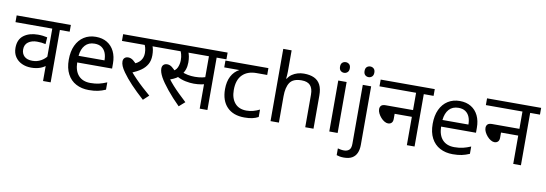

<svg xmlns="http://www.w3.org/2000/svg" viewBox="-68 -1255 5653 1989"><g transform="rotate(10 2758.5 -260.0)"><path d="M570 -551H467V0H387V-198L414 -182Q384 -149 340 -132Q296 -115 241 -115Q186 -115 142 -135.5Q98 -156 72 -195Q46 -234 46 -289Q46 -378 104 -421Q162 -464 253 -464Q281 -464 305.5 -461Q330 -458 351 -453L346 -381Q325 -386 303.5 -388.5Q282 -391 256 -391Q200 -391 163.5 -364.5Q127 -338 127 -287Q127 -242 156 -214.5Q185 -187 241 -187Q290 -187 330.5 -209.5Q371 -232 397 -269L387 -220V-551H0V-622H570Z M848 -546Q917 -546 966.5 -516Q1016 -486 1042.5 -431.5Q1069 -377 1069 -304V-251H702Q704 -160 748.5 -112.5Q793 -65 873 -65Q924 -65 963.5 -74.5Q1003 -84 1045 -102V-25Q1004 -7 964 1.5Q924 10 869 10Q793 10 734.5 -21Q676 -52 643.5 -113.5Q611 -175 611 -264Q611 -352 640.5 -415Q670 -478 723.5 -512Q777 -546 848 -546ZM847 -474Q784 -474 747.5 -433.5Q711 -393 704 -321H977Q977 -367 963 -401Q949 -435 920.5 -454.5Q892 -474 847 -474Z M1404 -551 1436 -566Q1447 -541 1451.5 -515.5Q1456 -490 1456 -458Q1456 -403 1433.5 -363.5Q1411 -324 1370.5 -295.5Q1330 -267 1276 -245L1278 -255Q1306 -222 1341.5 -185.5Q1377 -149 1416.5 -113Q1456 -77 1497 -42L1439 12Q1360 -59 1303.5 -119Q1247 -179 1208 -234Q1183 -269 1172.5 -295Q1162 -321 1162 -343Q1162 -366 1176 -380Q1190 -394 1215 -394Q1242 -394 1267 -375Q1292 -356 1317 -323L1267 -335Q1324 -354 1350 -387.5Q1376 -421 1376 -468Q1376 -497 1368.5 -525.5Q1361 -554 1350 -565L1395 -551H1120V-622H1544V-551Z M1816 14Q1741 -60 1683.5 -131Q1626 -202 1599 -251Q1585 -277 1578 -299Q1571 -321 1571 -340Q1571 -366 1585.5 -380Q1600 -394 1625 -394Q1651 -394 1675.5 -375.5Q1700 -357 1724 -326L1677 -331Q1722 -345 1738.5 -382Q1755 -419 1755 -460Q1755 -495 1747.5 -522Q1740 -549 1731 -564L1772 -551H1529V-622H1946V-551H1780L1814 -566Q1825 -542 1830.5 -513.5Q1836 -485 1836 -450Q1836 -410 1824.5 -376.5Q1813 -343 1790 -317L1786 -310Q1768 -289 1742 -273Q1716 -257 1676 -243L1674 -254Q1699 -220 1730 -185.5Q1761 -151 1798 -115Q1835 -79 1877 -40ZM1929 -244Q1888 -244 1841 -253.5Q1794 -263 1750 -287L1777 -347Q1818 -330 1852.5 -323Q1887 -316 1928 -316Q1969 -316 2006.5 -323.5Q2044 -331 2082 -348V-272Q2047 -257 2008.5 -250.5Q1970 -244 1929 -244ZM2035 0V-551H1925V-622H2219V-551H2116V0Z M2506 10Q2388 10 2323 -57Q2258 -124 2258 -245Q2258 -325 2287 -380.5Q2316 -436 2370 -465H2211V-537H2663V-465H2550Q2456 -465 2402.5 -411.5Q2349 -358 2349 -252Q2349 -165 2392 -114.5Q2435 -64 2515 -64Q2552 -64 2586 -73.5Q2620 -83 2652 -99V-21Q2623 -5 2588 2.5Q2553 10 2506 10Z M2868 -537Q2868 -518 2866.5 -498Q2865 -478 2863 -462H2869Q2886 -490 2912 -508Q2938 -526 2970 -535.5Q3002 -545 3036 -545Q3101 -545 3144.5 -524.5Q3188 -504 3210 -461Q3232 -418 3232 -349V0H3145V-343Q3145 -408 3116 -440Q3087 -472 3025 -472Q2935 -472 2901.5 -421.5Q2868 -371 2868 -277V0H2780V-760H2868Z M3486 -536V0H3398V-536ZM3443 -737Q3463 -737 3478.5 -723.5Q3494 -710 3494 -681Q3494 -653 3478.5 -639Q3463 -625 3443 -625Q3421 -625 3406 -639Q3391 -653 3391 -681Q3391 -710 3406 -723.5Q3421 -737 3443 -737Z M3593 240Q3568 240 3549 236.5Q3530 233 3516 228V157Q3531 161 3547 164Q3563 167 3582 167Q3614 167 3635 149.5Q3656 132 3656 83V-536H3744V80Q3744 130 3728 166Q3712 202 3679 221Q3646 240 3593 240ZM3649 -681Q3649 -710 3664 -723.5Q3679 -737 3701 -737Q3721 -737 3736.5 -723.5Q3752 -710 3752 -681Q3752 -653 3736.5 -639Q3721 -625 3701 -625Q3679 -625 3664 -639Q3649 -653 3649 -681Z M3829 -622H4398V-551H4295V0H4214V-298H4033V-244Q4033 -216 4019 -202Q4005 -188 3982 -188Q3964 -188 3943.5 -200Q3923 -212 3905.5 -232Q3888 -252 3877 -274.5Q3866 -297 3866 -318Q3866 -341 3879.5 -355Q3893 -369 3927 -369H4214V-551H3829Z M4676 -546Q4745 -546 4794.5 -516Q4844 -486 4870.5 -431.5Q4897 -377 4897 -304V-251H4530Q4532 -160 4576.5 -112.5Q4621 -65 4701 -65Q4752 -65 4791.5 -74.5Q4831 -84 4873 -102V-25Q4832 -7 4792 1.5Q4752 10 4697 10Q4621 10 4562.5 -21Q4504 -52 4471.5 -113.5Q4439 -175 4439 -264Q4439 -352 4468.5 -415Q4498 -478 4551.5 -512Q4605 -546 4676 -546ZM4675 -474Q4612 -474 4575.5 -433.5Q4539 -393 4532 -321H4805Q4805 -367 4791 -401Q4777 -435 4748.5 -454.5Q4720 -474 4675 -474Z M4948 -622H5517V-551H5414V0H5333V-298H5152V-244Q5152 -216 5138 -202Q5124 -188 5101 -188Q5083 -188 5062.5 -200Q5042 -212 5024.5 -232Q5007 -252 4996 -274.5Q4985 -297 4985 -318Q4985 -341 4998.5 -355Q5012 -369 5046 -369H5333V-551H4948Z"/></g></svg>

Font: hindi115
Style: Book
Weight: 400
Designer: Jelle Bosma - Monotype Design Team
Foundry: Monotype Imaging Inc.
Version: Version 2.003